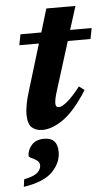

<svg xmlns="http://www.w3.org/2000/svg" viewBox="-56 -577 502 880"><g transform="rotate(-5 195.0 -137.0)"><path d="M211.5 -175.5Q200 -140 197.2 -125.2Q194.5 -110.5 194.5 -102.5Q194.5 -84.5 209.5 -84.5Q223.5 -84.5 248.8 -105.2Q274 -126 309 -171L333.5 -152.5Q276.5 -62 224 -24.5Q171.5 13 125.5 13Q95 13 76.8 -3.8Q58.5 -20.5 58.5 -65.5Q58.5 -83 63.5 -110.5Q68.5 -138 79.5 -172.5L143.5 -383H53.5L63 -432.5H159L191.5 -540H325.5L291.5 -432.5H390.5L381 -383H276.5ZM51.5 125.5Q51.5 100 71 77Q90.5 54 129.5 54Q190.5 54 190.5 119.5Q190.5 169 151 210Q111.5 251 17.5 265.5L22 231Q69.5 221.5 85 206Q100.5 190.5 100.5 174.5Q100.5 159 88.2 150.5Q76 142 63.8 136.8Q51.5 131.5 51.5 125.5Z"/></g></svg>

Font: Newsreader Text
Style: Bold Italic
Weight: 700
Italic angle: -17°
Designer: Hugues Gentile
Foundry: Production Type
Version: Version 1.001